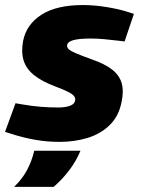

<svg xmlns="http://www.w3.org/2000/svg" viewBox="-28 -545 551 749"><path d="M205.4 8.5Q153.9 8.5 108.3 0.2Q62.6 -8 18.7 -22L-8.4 -30.5L32.5 -142.2L59 -137.7Q96.5 -131.2 130.9 -128.4Q165.4 -125.7 198.4 -125.7Q227.5 -125.7 245.4 -132.5Q263.2 -139.2 265.3 -153.8Q266.3 -161.9 261.3 -169.4Q256.2 -177 238.9 -186Q221.7 -195 185.6 -208.6Q135.1 -227.6 104.6 -252.1Q74.1 -276.6 64.1 -309.3Q54.1 -342 62.1 -385Q74.6 -449.4 133.4 -487.4Q192.3 -525.3 295.6 -525.3Q340 -525.3 386.9 -517.6Q433.8 -509.9 465.9 -499.9L494.4 -490.9L458 -383.2L438.5 -385.7Q406.5 -389.7 378.2 -392.2Q350 -394.7 326 -394.7Q280.5 -394.7 258.1 -388.4Q235.8 -382.1 233.8 -368.6Q232.7 -360.5 239.3 -353.7Q245.8 -346.9 266.6 -337.9Q287.4 -328.9 330.4 -313.3Q380.9 -295.8 409.1 -273.8Q437.4 -251.8 446.4 -221.3Q455.4 -190.8 446.4 -147.8Q435.4 -91.3 399.5 -56.6Q363.5 -21.9 312.6 -6.7Q261.7 8.5 205.4 8.5ZM27 184Q58.5 154 77.5 118.2Q96.5 82.5 105.6 43H285.9Q269.9 82 243.2 117.7Q216.4 153.5 181.4 184Z"/></svg>

Font: REM Medium
Style: Italic
Weight: 500
Italic angle: -11°
Designer: Octavio Pardo
Foundry: Ashler Design
Version: Version 1.005;gftools[0.9.28]